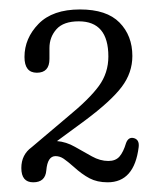

<svg xmlns="http://www.w3.org/2000/svg" viewBox="-20 -730 331 396"><path d="M24 -383.5Q24 -411 45.5 -426.5L120 -489.5Q164.5 -526 184 -552.8Q203.5 -579.5 203.5 -613.5Q203.5 -686 142.5 -686Q111 -686 96.5 -669.8Q82 -653.5 82 -631V-608.5Q82 -580 56 -580Q30.5 -580 30.5 -612.5Q30.5 -651 59.5 -680.8Q88.5 -710.5 145 -710.5Q200 -710.5 226.5 -683.5Q253 -656.5 253 -614.5Q253 -580 231.2 -551Q209.5 -522 156 -482L97.5 -439Q116.5 -437.5 134.5 -427.2Q152.5 -417 169.5 -407.5Q186.5 -398 203.5 -398Q218.5 -398 226.5 -407.2Q234.5 -416.5 240 -435Q244.5 -447 254.5 -445.5Q268 -443 266 -426.5Q257 -354 202 -354Q180.5 -354 164.8 -362.2Q149 -370.5 132 -386Q119.5 -397 111.5 -402.5Q103.5 -408 94.5 -408Q78 -408 75.5 -378.5Q73.5 -354 48.5 -354Q24 -354 24 -383.5Z"/></svg>

Font: Fraunces 144pt S100 Light
Style: Regular
Weight: 300
Version: Version 1.000; ttfautohint (v1.8.3)